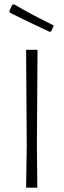

<svg xmlns="http://www.w3.org/2000/svg" viewBox="-20 -870 295 890"><path d="M45 -850Q121 -805 229 -752L218 -726L211 -722Q70 -788 26 -811L23 -818L37 -848ZM154 -639 151 -197 153 0H101L104 -194L101 -639Z"/></svg>

Font: Alegreya Sans Light
Style: Regular
Weight: 300
Designer: Juan Pablo del Peral
Foundry: Huerta Tipografica
Version: Version 2.007